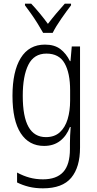

<svg xmlns="http://www.w3.org/2000/svg" viewBox="-20 -785 529 1046"><path d="M225 -542Q277 -542 309 -517.5Q341 -493 361 -452H364L371 -532H416V19Q416 126 368 183.5Q320 241 214 241Q172 241 137.5 232.5Q103 224 73 209V155Q106 173 140.5 182.5Q175 192 214 192Q288 192 324.5 152Q361 112 361 27V-4Q361 -24 362 -46Q363 -68 365 -93H361Q343 -45 307.5 -17.5Q272 10 220 10Q138 10 93 -59Q48 -128 48 -263Q48 -396 93 -469Q138 -542 225 -542ZM233 -493Q165 -493 134.5 -432Q104 -371 104 -263Q104 -149 135.5 -93.5Q167 -38 230 -38Q277 -38 306 -64.5Q335 -91 348.5 -136Q362 -181 362 -237V-294Q362 -387 332 -440Q302 -493 233 -493ZM215 -606Q202 -629 185 -656.5Q168 -684 149.5 -710Q131 -736 116 -756V-765H150Q171 -743 195.5 -713.5Q220 -684 241 -655Q264 -685 285.5 -710.5Q307 -736 333 -765H367V-756Q343 -725 313.5 -682.5Q284 -640 267 -606Z"/></svg>

Font: Noto Sans Condensed Light
Style: Regular
Weight: 300
Width: 3
Designer: Monotype Design Team
Foundry: Monotype Imaging Inc.
Version: Version 2.013; ttfautohint (v1.8.4.7-5d5b)